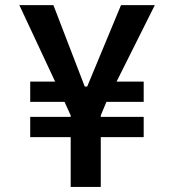

<svg xmlns="http://www.w3.org/2000/svg" viewBox="-20 -740 688 760"><path d="M592.8 -719.7 441.4 -417H548.8V-336.9H401.4L378.9 -283.2V-277.3H548.8V-197.3H378.9V0H259.8V-197.3H99.6V-277.3H259.8V-283.2L235.4 -336.9H99.6V-417H198.2L56.6 -719.7H191.4L315.4 -397.5H325.2L459 -719.7Z"/></svg>

Font: Allerta
Style: Medium
Weight: 500
Designer: Matt McInerney
Foundry: Matt McInerney
Version: Version 1.0